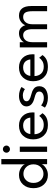

<svg xmlns="http://www.w3.org/2000/svg" viewBox="1053 -1781 740 2886"><g transform="rotate(-90 1423.0 -338.0)"><path d="M475.5 0H397.5V-81.5Q388.5 -51.5 341.8 -19.8Q295 12 235.5 12Q149 12 93.2 -47.5Q37.5 -107 37.5 -205Q37.5 -302.5 93.2 -362.5Q149 -422.5 235.5 -422.5Q298 -422.5 344.2 -391.2Q390.5 -360 396 -331.5V-688H475.5ZM252 -54.5Q313 -54.5 354.5 -96.2Q396 -138 396 -205Q396 -272 354.5 -314Q313 -356 252 -356Q195.5 -356 156 -314.2Q116.5 -272.5 116.5 -205Q116.5 -137.5 156 -96Q195.5 -54.5 252 -54.5Z M624 -558Q601.5 -558 586 -573.5Q570.5 -589 570.5 -611Q570.5 -633.5 586.2 -649.2Q602 -665 624 -665Q646 -665 662.2 -649.2Q678.5 -633.5 678.5 -611Q678.5 -589.5 662.2 -573.8Q646 -558 624 -558ZM583.5 0V-410.5H662.5V0Z M848.5 -189.5Q849.5 -129.5 885.8 -90Q922 -50.5 989 -50.5Q1040.5 -50.5 1074 -71.8Q1107.5 -93 1123 -119L1164.5 -69.5Q1137 -29 1094.8 -8.5Q1052.5 12 984 12Q886 12 828.5 -49.5Q771 -111 771 -210Q771 -302.5 826.8 -362.5Q882.5 -422.5 978.5 -422.5Q1068.5 -422.5 1122.5 -366.8Q1176.5 -311 1176.5 -217Q1176.5 -204.5 1175 -189.5ZM1098 -252Q1097 -269.5 1090.5 -287.2Q1084 -305 1071 -322Q1058 -339 1034.2 -349.8Q1010.5 -360.5 979.5 -360.5Q947 -360.5 921.8 -350.2Q896.5 -340 882.2 -323Q868 -306 860.5 -288.2Q853 -270.5 851.5 -252Z M1424.5 -422.5Q1466.5 -422.5 1504.2 -410.2Q1542 -398 1558.5 -384.5L1526 -333.5Q1512 -345 1486.2 -355Q1460.5 -365 1431.5 -365Q1393 -365 1368.5 -350.2Q1344 -335.5 1344 -308.5Q1344 -283.5 1368.5 -267.2Q1393 -251 1440 -239.5Q1469 -232.5 1489.8 -224Q1510.5 -215.5 1530.2 -201.8Q1550 -188 1560 -166.8Q1570 -145.5 1570 -117.5Q1570 -83.5 1555.2 -57.8Q1540.5 -32 1515.5 -17.2Q1490.5 -2.5 1460.5 4.8Q1430.5 12 1396.5 12Q1346.5 12 1307 -2.2Q1267.5 -16.5 1248.5 -33L1282 -90.5Q1297.5 -75 1327.5 -62.2Q1357.5 -49.5 1392.5 -49.5Q1436 -49.5 1463 -68Q1490 -86.5 1490 -117Q1490 -148 1465.8 -163.2Q1441.5 -178.5 1395.5 -189.5Q1266.5 -220.5 1266.5 -310.5Q1266.5 -361 1312.5 -391.8Q1358.5 -422.5 1424.5 -422.5Z M1722.5 -189.5Q1723.5 -129.5 1759.8 -90Q1796 -50.5 1863 -50.5Q1914.5 -50.5 1948 -71.8Q1981.5 -93 1997 -119L2038.5 -69.5Q2011 -29 1968.8 -8.5Q1926.5 12 1858 12Q1760 12 1702.5 -49.5Q1645 -111 1645 -210Q1645 -302.5 1700.8 -362.5Q1756.5 -422.5 1852.5 -422.5Q1942.5 -422.5 1996.5 -366.8Q2050.5 -311 2050.5 -217Q2050.5 -204.5 2049 -189.5ZM1972 -252Q1971 -269.5 1964.5 -287.2Q1958 -305 1945 -322Q1932 -339 1908.2 -349.8Q1884.5 -360.5 1853.5 -360.5Q1821 -360.5 1795.8 -350.2Q1770.5 -340 1756.2 -323Q1742 -306 1734.5 -288.2Q1727 -270.5 1725.5 -252Z M2632 -422.5Q2701.5 -422.5 2738.5 -376.8Q2775.5 -331 2775.5 -238.5V0H2697.5V-221.5Q2697.5 -293.5 2677.5 -326.8Q2657.5 -360 2608.5 -360Q2564.5 -360 2533 -324.5Q2501.5 -289 2501.5 -221.5V0H2427.5V-221.5Q2427.5 -290 2403.8 -325Q2380 -360 2337 -360Q2293 -360 2262.5 -325.2Q2232 -290.5 2232 -221.5V0H2153.5V-410.5H2232V-347Q2241 -373.5 2279 -398Q2317 -422.5 2366 -422.5Q2416.5 -422.5 2447 -393.2Q2477.5 -364 2487.5 -327Q2498.5 -363.5 2539 -393Q2579.5 -422.5 2632 -422.5Z"/></g></svg>

Font: League Spartan
Style: Regular
Weight: 350
Foundry: The League of Moveable Type
Version: Version 2.002